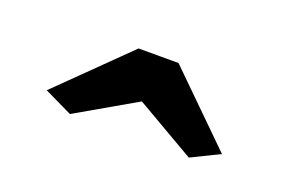

<svg xmlns="http://www.w3.org/2000/svg" viewBox="-39 -725 536 357"><g transform="rotate(20 229.0 -546.5)"><path d="M110.8 -467.8 55.2 -494.6 189 -626H268.1L401.9 -494.6L346.2 -467.3L228.5 -535.6Z"/></g></svg>

Font: Vesper Libre
Style: Bold
Weight: 700
Designer: Robert Keller & Kimya Gandhi
Foundry: Mota Italic
Version: Version 1.058